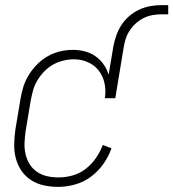

<svg xmlns="http://www.w3.org/2000/svg" viewBox="-20 -723 678 751"><path d="M207 8Q179 8 151.5 2Q124 -4 101.5 -18.5Q79 -33 64 -55Q49 -77 42 -103.5Q35 -130 35.5 -158.5Q36 -187 40 -215L60 -335Q64 -360 71.5 -384Q79 -408 93 -430.5Q107 -453 126 -472Q145 -491 167.5 -503.5Q190 -516 215 -522Q240 -528 265 -528Q289 -528 312 -522Q335 -516 353.5 -503Q372 -490 385 -471.5Q398 -453 405 -431L423 -539Q427 -561 434.5 -583Q442 -605 454.5 -624.5Q467 -644 485.5 -660Q504 -676 525 -685.5Q546 -695 568 -699Q590 -703 612 -703H638V-667H612Q595 -667 577.5 -664Q560 -661 544 -653.5Q528 -646 513.5 -633.5Q499 -621 488.5 -605.5Q478 -590 472.5 -573.5Q467 -557 464 -539L431 -339H390Q395 -368 389 -396.5Q383 -425 366.5 -446.5Q350 -468 324.5 -479.5Q299 -491 269 -491Q249 -491 228 -486Q207 -481 188 -470.5Q169 -460 153.5 -444Q138 -428 126.5 -409Q115 -390 109.5 -370Q104 -350 100 -329L80 -209Q77 -187 76 -164Q75 -141 80 -120Q85 -99 96 -81Q107 -63 124.5 -51Q142 -39 163.5 -34Q185 -29 208 -29Q236 -29 263.5 -36.5Q291 -44 314.5 -62Q338 -80 355 -104.5Q372 -129 382 -156L416 -143Q405 -111 384.5 -82Q364 -53 336 -32Q308 -11 274 -1.5Q240 8 207 8Z"/></svg>

Font: Iosevka Curly Extralight
Style: Italic
Weight: 200
Italic angle: -9°
Monospace: yes
Designer: Belleve Invis
Foundry: Belleve Invis
Version: Version 22.1.2; ttfautohint (v1.8.4)